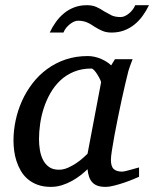

<svg xmlns="http://www.w3.org/2000/svg" viewBox="-20 -711 597 743"><path d="M371.1 -392.1Q371.6 -394.5 367.4 -403.3Q363.3 -412.1 357.4 -421.6Q351.6 -431.2 345 -438.5Q338.4 -445.8 334 -445.8Q295.9 -445.8 265.9 -433.3Q235.8 -420.9 213.4 -399.7Q190.9 -378.4 175 -350.6Q159.2 -322.8 149.4 -292.5Q139.6 -262.2 135.3 -231.4Q130.9 -200.7 130.9 -172.9Q130.9 -151.9 134.3 -130.9Q137.7 -109.9 146.2 -92.8Q154.8 -75.7 169.7 -64.9Q184.6 -54.2 208 -54.2Q225.6 -54.2 243.2 -62Q260.7 -69.8 275.9 -80.1Q291 -90.3 302.2 -100.6Q313.5 -110.8 318.8 -116.2ZM518.1 -26.9Q512.2 -24.4 496.6 -17.8Q481 -11.2 461.7 -4.6Q442.4 2 422.6 7.1Q402.8 12.2 388.2 12.2Q370.1 12.2 357.7 7.8Q345.2 3.4 337.2 -5.4Q329.1 -14.2 324.7 -26.9Q320.3 -39.6 318.8 -56.2Q307.6 -45.4 292.5 -33.4Q277.3 -21.5 259 -11.2Q240.7 -1 220 5.6Q199.2 12.2 176.8 12.2Q147.5 12.2 125.2 3.9Q103 -4.4 86.9 -18.3Q70.8 -32.2 60.3 -50.5Q49.8 -68.8 43.5 -88.6Q37.1 -108.4 34.7 -128.7Q32.2 -148.9 32.2 -167Q32.2 -205.6 40.5 -244.9Q48.8 -284.2 65.2 -320.6Q81.5 -356.9 106 -388.7Q130.4 -420.4 162.4 -443.8Q194.3 -467.3 233.6 -480.7Q272.9 -494.1 319.8 -494.1Q333.5 -494.1 346.9 -491Q360.4 -487.8 372.1 -482.7Q383.8 -477.5 393.6 -471.2Q403.3 -464.8 410.2 -458L424.8 -481.9H493.2Q490.7 -476.1 487.8 -468Q484.9 -460 481.9 -451.7Q479 -443.4 476.8 -436Q474.6 -428.7 474.1 -424.8Q470.7 -411.6 464.4 -385Q458 -358.4 450.9 -325.2Q443.8 -292 436.3 -255.6Q428.7 -219.2 422.9 -186.8Q417 -154.3 413.1 -129.2Q409.2 -104 409.2 -92.8Q409.2 -66.4 420.4 -56.6Q431.6 -46.9 452.1 -46.9Q457 -46.9 466.6 -49.1Q476.1 -51.3 486.3 -54.2Q496.6 -57.1 505.4 -59.6Q514.2 -62 518.1 -63ZM556.6 -690.9Q545.9 -668.9 532 -649.7Q518.1 -630.4 500.2 -616Q482.4 -601.6 460.4 -593.3Q438.5 -585 411.6 -585Q391.1 -585 376 -591.6Q360.8 -598.1 345.2 -607.9Q338.9 -612.3 332.5 -616.2Q326.2 -620.1 318.6 -623.5Q311 -627 302 -628.9Q293 -630.9 281.2 -630.9Q274.9 -630.9 266.8 -627.4Q258.8 -624 251 -617.9Q243.2 -611.8 236.3 -603.5Q229.5 -595.2 225.6 -585H172.4Q182.6 -606.9 196.5 -626.2Q210.4 -645.5 228 -659.9Q245.6 -674.3 267.6 -682.6Q289.6 -690.9 316.4 -690.9Q336.9 -690.9 352.3 -684.3Q367.7 -677.7 383.3 -667Q396 -659.7 410.2 -652.3Q424.3 -645 447.3 -645Q454.1 -645 462.2 -648.4Q470.2 -651.9 478 -658Q485.8 -664.1 492.4 -672.4Q499 -680.7 503.4 -690.9Z"/></svg>

Font: Charis SIL APac
Style: Italic
Weight: 400
Italic angle: -11°
Foundry: SIL International
Version: Version 5.000